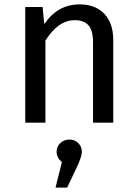

<svg xmlns="http://www.w3.org/2000/svg" viewBox="-20 -559 626 875"><path d="M343 -539Q415 -539 455.5 -496Q496 -453 496 -378V0H404V-365Q404 -421 383 -444Q362 -467 321 -467Q245 -467 187 -374V0H95V-527H174L182 -449Q242 -539 343 -539ZM353 133Q353 156 327 210L286 296H233L262 180Q238 159 238 133Q238 109 255 93Q272 77 296 77Q320 77 336.5 93Q353 109 353 133Z"/></svg>

Font: Fira Sans
Style: Regular
Weight: 400
Designer: Carrois Corporate & Edenspiekermann AG
Foundry: Carrois Corporate GbR & Edenspiekermann AG
Version: Version 4.106;PS 004.106;hotconv 1.0.70;makeotf.lib2.5.58329